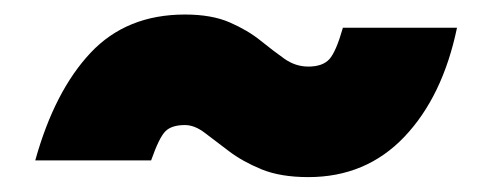

<svg xmlns="http://www.w3.org/2000/svg" viewBox="-20 -476 675 263"><path d="M28.3 -256.3Q54.7 -351.1 104 -403.6Q153.3 -456.1 233.4 -456.1Q270 -456.1 294.7 -445.3Q319.3 -434.6 336.9 -420.4Q354.5 -406.2 369.6 -395.5Q384.8 -384.8 402.3 -384.8Q421.9 -384.8 431.2 -395Q440.4 -405.3 449.7 -438H606Q586.4 -343.8 533.9 -288.6Q481.4 -233.4 402.3 -233.4Q364.3 -233.4 338.1 -244.1Q312 -254.9 293.5 -269Q274.9 -283.2 260.7 -293.9Q246.6 -304.7 233.4 -304.7Q215.3 -304.7 206.8 -296.4Q198.2 -288.1 187 -256.3Z"/></svg>

Font: Schibsted Grotesk Black
Style: Regular
Weight: 900
Designer: Bakken & Baeck AS, Henrik Kongsvoll
Foundry: Schibsted ASA
Version: Version 1.100;gftools[0.9.25]